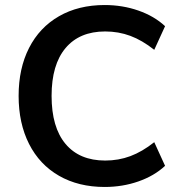

<svg xmlns="http://www.w3.org/2000/svg" viewBox="-20 -734 718 763"><path d="M54 -353Q54 -462 95.5 -543.5Q137 -625 214.5 -669.5Q292 -714 396 -714Q467 -714 530 -692Q593 -670 636 -630L593 -536Q545 -574 498 -591.5Q451 -609 398 -609Q296 -609 240.5 -543Q185 -477 185 -353Q185 -228 240.5 -162Q296 -96 398 -96Q451 -96 498 -113.5Q545 -131 593 -169L636 -75Q593 -35 530 -13Q467 9 396 9Q292 9 214.5 -35.5Q137 -80 95.5 -162Q54 -244 54 -353Z"/></svg>

Font: wassup Sans
Style: Bold
Weight: 700
Version: Version 2.001